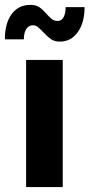

<svg xmlns="http://www.w3.org/2000/svg" viewBox="-33 -761 364 781"><path d="M155.8 -705.1Q168.9 -689.9 178.5 -682.9Q188 -675.8 202.1 -675.8Q217.3 -675.8 225.6 -690.9Q233.9 -706.1 233.9 -731.9H311Q311 -668.9 283.4 -630.4Q255.9 -591.8 210.9 -591.8Q189 -591.8 175 -601.3Q161.1 -610.8 142.1 -630.9Q128.9 -645 120.4 -651.6Q111.8 -658.2 101.1 -658.2Q84 -658.2 74 -643.1Q64 -627.9 64 -601.1H-13.2Q-13.2 -666 14.4 -703.6Q42 -741.2 90.8 -741.2Q112.8 -741.2 127 -731.7Q141.1 -722.2 155.8 -705.1ZM73.2 -517.1H222.2V0H73.2Z"/></svg>

Font: Sarala
Style: Bold
Weight: 700
Designer: Andres Torresi
Foundry: Huerta Tipografica
Version: Version 1.004;PS 001.003;hotconv 1.0.70;makeotf.lib2.5.58329